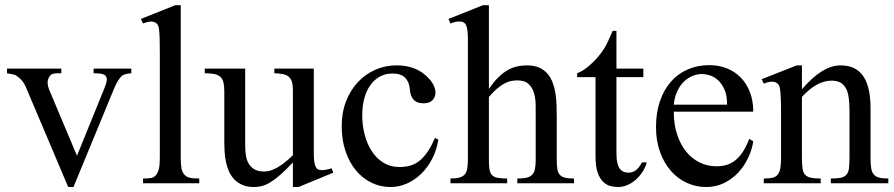

<svg xmlns="http://www.w3.org/2000/svg" viewBox="-20 -715 3487 749"><path d="M492.2 -429.2Q479 -428.2 470.5 -426Q461.9 -423.8 455.6 -419.4Q447.3 -411.1 439.9 -399.4Q432.6 -387.7 425.3 -370.1L266.6 14.6H246.1L85.4 -364.7Q80.6 -377 75.7 -385.7Q70.8 -394.5 65.4 -400.9Q60.1 -407.2 54.2 -412.1Q48.3 -417 41.5 -421.4Q37.1 -423.8 28.8 -425.3Q20.5 -426.8 7.3 -429.2V-447.3H219.2V-429.2H205.1Q195.8 -429.2 188 -427.5Q180.2 -425.8 176.3 -420.4Q166.5 -410.2 165.8 -394.5Q165 -378.9 176.3 -354.5L280.3 -107.4L384.8 -364.7Q393.6 -385.3 396 -397.5Q398.4 -409.7 393.1 -418Q391.6 -419.9 388.9 -421.9Q386.2 -423.8 381.1 -425.5Q376 -427.2 367.4 -428.2Q358.9 -429.2 345.2 -429.2V-447.3H492.2Z M538.1 0V-18.6Q560.5 -18.6 571.3 -21Q582 -23.4 589.8 -33.7Q592.8 -37.6 595.2 -42.7Q597.7 -47.9 599.6 -55.7Q601.6 -63.5 602.5 -74.5Q603.5 -85.4 603.5 -101.1V-506.8Q603.5 -544.9 602.8 -566.9Q602.1 -588.9 600.3 -600.6Q598.6 -612.3 596.2 -616.7Q593.8 -621.1 589.8 -624.5Q585.4 -627.4 580.6 -629.2Q575.7 -630.9 569.8 -630.9Q564 -630.9 556.2 -629.2Q548.3 -627.4 538.1 -623.5L529.3 -641.1L664.1 -694.8H685.1V-101.1Q685.1 -86.4 685.8 -75.9Q686.5 -65.4 688 -57.9Q689.5 -50.3 691.9 -45.2Q694.3 -40 697.8 -35.6Q701.2 -31.2 705.6 -28.1Q710 -24.9 716.6 -22.7Q723.1 -20.5 733.2 -19.5Q743.2 -18.6 757.3 -18.6V0Z M1144.5 14.6H1122.6V-81.1Q1094.2 -51.3 1073 -32.7Q1051.8 -14.2 1034.4 -3.7Q1017.1 6.8 1002 10.7Q986.8 14.6 970.7 14.6Q944.8 14.6 926 6.6Q907.2 -1.5 894.3 -14.9Q881.3 -28.3 873.5 -45.9Q865.7 -63.5 861.6 -82.8Q857.4 -102.1 856.2 -122.1Q855 -142.1 855 -159.7V-359.9Q855 -381.8 851.1 -395.5Q847.2 -409.2 838.1 -416.5Q829.1 -423.8 814.5 -426.5Q799.8 -429.2 778.8 -429.2V-447.3H936.5V-147.9Q936.5 -128.9 939 -110.6Q941.4 -92.3 949.5 -77.9Q957.5 -63.5 972.2 -54.7Q986.8 -45.9 1010.7 -45.9Q1020.5 -45.9 1032 -48.8Q1043.5 -51.8 1057.4 -59.1Q1071.3 -66.4 1087.4 -78.6Q1103.5 -90.8 1122.6 -109.4V-363.8Q1122.6 -384.3 1118.4 -396.7Q1114.3 -409.2 1105.5 -416.3Q1096.7 -423.3 1083 -426Q1069.3 -428.7 1050.3 -429.2V-447.3H1204.1V-118.7Q1204.1 -98.6 1205.8 -85.7Q1207.5 -72.8 1211.2 -64.9Q1214.8 -57.1 1220.7 -54.2Q1226.6 -51.3 1234.4 -51.3Q1241.2 -51.3 1252 -53Q1262.7 -54.7 1273.4 -58.6L1280.3 -41.5Z M1689.9 -169.9Q1683.6 -129.4 1666 -95.5Q1648.4 -61.5 1623.3 -37.1Q1598.1 -12.7 1567.4 1Q1536.6 14.6 1503.4 14.6Q1463.9 14.6 1429.2 -2.2Q1394.5 -19 1368.7 -50Q1342.8 -81.1 1327.9 -125Q1313 -168.9 1313 -223.1Q1313 -276.4 1330.1 -320.1Q1347.2 -363.8 1376.2 -394.8Q1405.3 -425.8 1444.1 -442.9Q1482.9 -460 1526.4 -460Q1593.3 -460 1635.3 -425.3Q1656.2 -408.2 1667.5 -390.1Q1678.7 -372.1 1678.7 -353.5Q1678.7 -336.4 1667.2 -324.2Q1655.8 -312 1632.8 -312Q1625.5 -312 1616.7 -313.5Q1607.9 -314.9 1599.9 -320.6Q1591.8 -326.2 1585.9 -337.6Q1580.1 -349.1 1578.6 -369.1Q1576.2 -395.5 1560.3 -411.9Q1544.4 -428.2 1510.7 -428.2Q1482.9 -428.2 1460.9 -415.8Q1439 -403.3 1423.8 -381.6Q1408.7 -359.9 1400.9 -330.1Q1393.1 -300.3 1393.1 -265.6Q1393.1 -226.1 1402.6 -189.5Q1412.1 -152.8 1430.7 -124.8Q1449.2 -96.7 1476.1 -80.1Q1502.9 -63.5 1538.1 -63.5Q1558.6 -63.5 1577.4 -68.1Q1596.2 -72.8 1613.3 -85.4Q1630.4 -98.1 1646.2 -120.4Q1662.1 -142.6 1676.8 -177.2Z M1998 0V-18.6Q2019.5 -18.6 2033.2 -21.5Q2046.9 -24.4 2055.2 -32.5Q2063.5 -40.5 2066.7 -54.9Q2069.8 -69.3 2069.8 -91.8V-258.8Q2069.8 -280.8 2069.6 -305.7Q2069.3 -330.6 2063.2 -351.8Q2057.1 -373 2042.2 -387.2Q2027.3 -401.4 1998 -401.4Q1986.8 -401.4 1974.9 -399.2Q1962.9 -397 1949.5 -390.1Q1936 -383.3 1920.7 -370.6Q1905.3 -357.9 1887.2 -336.9V-91.8Q1887.2 -69.3 1889.4 -54.9Q1891.6 -40.5 1898.9 -32.5Q1906.2 -24.4 1920.4 -21.5Q1934.6 -18.6 1958.5 -18.6V0H1737.3V-18.6Q1759.3 -18.6 1772.7 -22.5Q1786.1 -26.4 1793.2 -34.9Q1800.3 -43.5 1802.7 -57.4Q1805.2 -71.3 1805.2 -91.8V-564Q1805.2 -599.1 1798.8 -615.2Q1792.5 -631.3 1772.5 -631.3Q1766.1 -631.3 1757.1 -629.6Q1748 -627.9 1737.3 -623.5L1729.5 -641.1L1864.3 -694.8H1887.2V-367.7Q1906.7 -397 1925.8 -415Q1944.8 -433.1 1963.4 -443.1Q1981.9 -453.1 2000 -456.5Q2018.1 -460 2035.6 -460Q2064 -460 2083.5 -451.2Q2103 -442.4 2116 -427.2Q2128.9 -412.1 2136.2 -392.1Q2143.6 -372.1 2147 -349.9Q2150.4 -327.6 2151.1 -304.2Q2151.9 -280.8 2151.9 -258.8V-91.8Q2151.9 -70.3 2154.1 -56.2Q2156.2 -42 2163.3 -33.7Q2170.4 -25.4 2183.6 -22Q2196.8 -18.6 2219.2 -18.6V0Z M2503.4 -81.5Q2495.6 -56.6 2482.4 -38.6Q2469.2 -20.5 2454.1 -8.8Q2439 2.9 2422.6 8.8Q2406.2 14.6 2391.6 14.6Q2375.5 14.6 2359.9 10.3Q2344.2 5.9 2331.5 -7.1Q2318.8 -20 2311 -43.2Q2303.2 -66.4 2303.2 -104V-414.1H2231.4V-429.2Q2251.5 -436.5 2273.7 -454.8Q2295.9 -473.1 2314.9 -495.6Q2321.8 -503.9 2327.1 -511.2Q2332.5 -518.6 2338.9 -529.1Q2345.2 -539.6 2352.5 -555.2Q2359.9 -570.8 2370.1 -594.7H2384.8V-447.3H2489.7V-414.1H2384.8V-115.7Q2384.8 -93.8 2388.2 -79.6Q2391.6 -65.4 2397.7 -57.1Q2403.8 -48.8 2411.9 -45.4Q2419.9 -42 2429.2 -41.5Q2447.3 -40.5 2461.2 -51.5Q2475.1 -62.5 2483.9 -81.5Z M2918.5 -163.6Q2913.6 -130.9 2898.4 -98.9Q2883.3 -66.9 2859.9 -41.7Q2836.4 -16.6 2804.7 -1Q2772.9 14.6 2734.4 14.6Q2694.8 14.6 2659.2 -1.7Q2623.5 -18.1 2596.9 -48.6Q2570.3 -79.1 2554.7 -122.3Q2539.1 -165.5 2539.1 -218.8Q2539.1 -275.4 2554.4 -320.3Q2569.8 -365.2 2597.4 -396.5Q2625 -427.7 2663.1 -444.3Q2701.2 -460.9 2746.6 -460.9Q2783.7 -460.9 2815.2 -448.5Q2846.7 -436 2869.6 -412.6Q2892.6 -389.2 2905.5 -355.5Q2918.5 -321.8 2918.5 -279.3H2608.4Q2608.4 -229.5 2621.6 -189.9Q2634.8 -150.4 2657.2 -123Q2679.7 -95.7 2709.2 -81.3Q2738.8 -66.9 2771.5 -66.4Q2793.5 -65.9 2812.3 -71Q2831.1 -76.2 2847.2 -88.6Q2863.3 -101.1 2877.2 -121.8Q2891.1 -142.6 2902.8 -173.3ZM2816.4 -306.6Q2816.4 -343.8 2805.7 -366.9Q2794.9 -390.1 2779.8 -403.3Q2764.6 -416.5 2748 -421.4Q2731.4 -426.3 2719.2 -426.3Q2699.7 -426.3 2680.9 -418.5Q2662.1 -410.6 2647 -395.5Q2631.8 -380.4 2621.6 -357.9Q2611.3 -335.4 2608.4 -306.6Z M3221.2 0V-18.6Q3246.1 -18.6 3260.5 -21.7Q3274.9 -24.9 3282.5 -33.9Q3290 -43 3292 -59.1Q3293.9 -75.2 3293.9 -101.1V-283.7Q3293.9 -314 3290.5 -336.2Q3287.1 -358.4 3278.8 -372.6Q3270.5 -386.7 3257.3 -393.6Q3244.1 -400.4 3224.1 -400.4Q3195.8 -400.4 3166.7 -384.8Q3137.7 -369.1 3108.4 -336.9V-101.1Q3108.4 -74.7 3110.6 -58.6Q3112.8 -42.5 3120.6 -33.7Q3128.4 -24.9 3142.8 -21.7Q3157.2 -18.6 3181.6 -18.6V0H2959.5V-18.6Q2980.5 -18.6 2993.7 -21.7Q3006.8 -24.9 3014.2 -34.2Q3021.5 -43.5 3024.2 -59.6Q3026.9 -75.7 3026.9 -101.1V-267.6Q3026.9 -307.6 3025.9 -330.6Q3024.9 -353.5 3023.2 -365.7Q3021.5 -377.9 3018.8 -382.3Q3016.1 -386.7 3012.2 -389.6Q2996.1 -403.8 2959.5 -388.7L2951.7 -406.2L3088.4 -460H3108.4V-366.7Q3188 -460 3258.8 -460Q3291.5 -460 3314 -448Q3336.4 -436 3350.1 -414.1Q3363.8 -392.1 3369.9 -361.3Q3376 -330.6 3376 -293V-101.1Q3376 -76.2 3378.4 -60.1Q3380.9 -43.9 3388.2 -34.9Q3395.5 -25.9 3409.2 -22.2Q3422.9 -18.6 3445.3 -18.6V0Z"/></svg>

Font: Goda
Style: Regular
Weight: 400
Version: 1.0.5